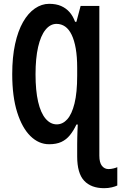

<svg xmlns="http://www.w3.org/2000/svg" viewBox="-20 -745 634 1005"><path d="M237 -725Q274 -725 300 -713.5Q326 -702 344 -681.5Q362 -661 373 -631H380L402 -714H500V70Q500 106 513.5 123Q527 140 548 140Q561 140 574.5 136.5Q588 133 594 130V226Q584 231 565.5 235.5Q547 240 525 240Q457 240 420.5 201Q384 162 384 74V9Q384 -10 384.5 -26.5Q385 -43 385.5 -59Q386 -75 387 -93H380Q365 -61 346 -37.5Q327 -14 301 -2Q275 10 237 10Q183 10 139.5 -32.5Q96 -75 70 -157Q44 -239 44 -357Q44 -446 59 -514.5Q74 -583 100.5 -629.5Q127 -676 162.5 -700.5Q198 -725 237 -725ZM276 -620Q243 -620 218 -589Q193 -558 179.5 -499Q166 -440 166 -356Q166 -271 179.5 -212.5Q193 -154 218.5 -124Q244 -94 277 -94Q308 -94 332 -120.5Q356 -147 370 -203.5Q384 -260 384 -349V-390Q384 -448 376.5 -491Q369 -534 355 -563Q341 -592 321 -606Q301 -620 276 -620Z"/></svg>

Font: Noto Sans Display ExtraCondensed SemiBold
Style: Regular
Weight: 600
Width: 2
Designer: Monotype Design Team
Foundry: Monotype Imaging Inc.
Version: Version 2.003